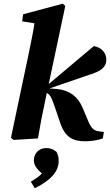

<svg xmlns="http://www.w3.org/2000/svg" viewBox="-20 -739 588 1025"><path d="M38.5 -3.6 52.5 8 182.5 0C194.5 -72.2 205.7 -129.2 224.1 -215.1L328.5 -707L315.3 -719.4L103.6 -662.9L98.2 -625.2L224.5 -604.9L167.9 -638.8C157.9 -567.7 142 -495.8 127.3 -424.6L38.5 -3.6ZM528.8 0 534.6 -34.3 505.6 -38.3C481.1 -41.8 466.9 -54.8 451.4 -91.3L420.9 -163.7C395.7 -223.8 350.3 -257.5 285.1 -263.7L229.4 -268.3L225.7 -260.5L453.7 -338.8C519.3 -358.1 547.7 -380.7 547.7 -420.4C547.7 -457.7 520.5 -486.8 480.7 -492.8L209 -264.2L208.4 -251.6L219 -247.8C246.1 -237.8 253.4 -223.8 271.7 -170.7L301.5 -82.9C327.6 -4.9 370.7 15.2 434 15.2C469 15.2 500.3 10 528.8 0ZM166 265.9C243.7 227 293.2 181.8 293.2 120.6C293.2 99.2 289.7 87.9 281.7 71.6C261.5 55.9 245.4 51.4 226.3 51.4C190.1 51.4 160.7 77.8 160.7 117.2C160.7 149.1 185 173.1 225.5 204.2L235 132.7C215.3 185.6 190.8 202.6 144.5 231.3L166 265.9Z"/></svg>

Font: Source Serif Variable
Style: Italic
Weight: 389
Italic angle: -12°
Designer: Frank Grießhammer
Foundry: Adobe Systems Incorporated
Version: Version 3.001;hotconv 1.0.111;makeotfexe 2.5.65597